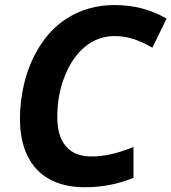

<svg xmlns="http://www.w3.org/2000/svg" viewBox="-20 -745 691 774"><path d="M60.5 -266.1Q60.5 -334.5 75.7 -400.9Q95.7 -488.3 139.9 -558.3Q184.1 -628.4 246.6 -668.9Q332.5 -724.6 441.9 -724.6Q558.6 -724.6 651.4 -669.9L594.2 -552.7Q553.2 -576.7 516.6 -588.1Q480 -599.6 441.9 -599.6Q376 -599.6 324 -557.6Q272 -515.6 241.7 -439.5Q210.9 -364.3 210.9 -273.4Q210.9 -195.3 246.1 -154.8Q281.2 -114.3 348.1 -114.3Q387.2 -114.3 427.5 -123.3Q467.8 -132.3 518.1 -152.3V-28.3Q426.8 9.8 321.8 9.8Q238.3 9.8 179.7 -22.5Q121.1 -54.7 90.8 -116.7Q60.5 -178.7 60.5 -266.1Z"/></svg>

Font: Viking Open Sans
Style: Bold Italic
Weight: 700
Italic angle: -12°
Foundry: Ascender Corporation
Version: Version 2.000